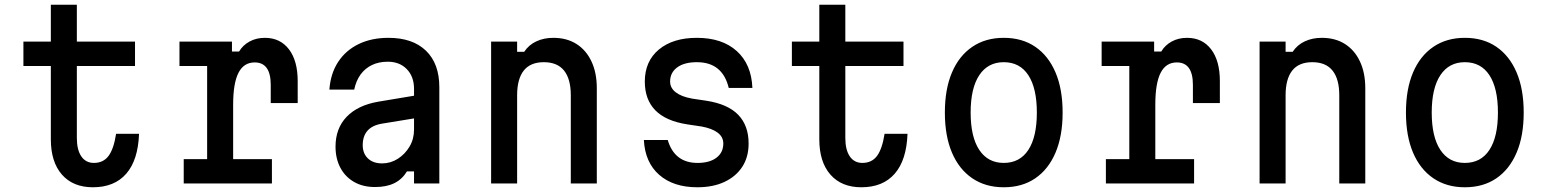

<svg xmlns="http://www.w3.org/2000/svg" viewBox="-20 -776 6540 812"><path d="M305 -756V-600H551V-497H305V-193Q305 -142 324 -114.5Q343 -87 377 -87Q417 -87 439 -116.5Q461 -146 471 -210H568Q564 -99 514 -41.5Q464 16 373 16Q289 16 242 -37.5Q195 -91 195 -187V-497H79V-600H195V-756Z M739 -600H961V-558H991Q1007 -585 1035.5 -600.5Q1064 -616 1100 -616Q1165 -616 1202 -567.5Q1239 -519 1239 -433V-340H1125V-417Q1125 -512 1057 -512Q1011 -512 988.5 -468Q966 -424 966 -333V-103H1130V0H757V-103H856V-497H739Z M1742 -373V-277L1595 -253Q1554 -246 1534 -223Q1514 -200 1514 -162Q1514 -127 1536 -106Q1558 -85 1596 -85Q1632 -85 1662.5 -104.5Q1693 -124 1712 -156Q1731 -188 1731 -228V-400Q1731 -452 1700.5 -483.5Q1670 -515 1620 -515Q1582 -515 1553 -501Q1524 -487 1505 -461Q1486 -435 1478 -397H1373Q1378 -465 1410 -514Q1442 -563 1496.5 -589.5Q1551 -616 1623 -616Q1725 -616 1781.5 -561.5Q1838 -507 1838 -407V0H1731V-51H1701Q1681 -18 1648 -1.5Q1615 15 1566 15Q1515 15 1477.5 -6.5Q1440 -28 1419.5 -66.5Q1399 -105 1399 -156Q1399 -233 1446 -282Q1493 -331 1580 -346Z M2057 0V-600H2167V-557H2197Q2216 -586 2248 -601Q2280 -616 2320 -616Q2377 -616 2418 -590Q2459 -564 2481.5 -516Q2504 -468 2504 -403V0H2394V-373Q2394 -442 2365.5 -477.5Q2337 -513 2280 -513Q2223 -513 2195 -477.5Q2167 -442 2167 -373V0Z M2804 -184Q2818 -136 2849.5 -111.5Q2881 -87 2930 -87Q2981 -87 3010 -109Q3039 -131 3039 -169Q3039 -197 3015 -215Q2991 -233 2947 -241L2887 -250Q2796 -264 2751.5 -309.5Q2707 -355 2707 -431Q2707 -517 2766.5 -566.5Q2826 -616 2927 -616Q3034 -616 3096 -560Q3158 -504 3162 -404H3062Q3049 -458 3015.5 -485.5Q2982 -513 2927 -513Q2874 -513 2844 -491Q2814 -469 2814 -431Q2814 -404 2838 -385.5Q2862 -367 2907 -359L2967 -350Q3058 -336 3102 -290.5Q3146 -245 3146 -169Q3146 -112 3119.5 -71Q3093 -30 3044.5 -7Q2996 16 2929 16Q2828 16 2768 -36.5Q2708 -89 2703 -184Z M3555 -756V-600H3801V-497H3555V-193Q3555 -142 3574 -114.5Q3593 -87 3627 -87Q3667 -87 3689 -116.5Q3711 -146 3721 -210H3818Q3814 -99 3764 -41.5Q3714 16 3623 16Q3539 16 3492 -37.5Q3445 -91 3445 -187V-497H3329V-600H3445V-756Z M4225 16Q4148 16 4092 -22Q4036 -60 4006 -130.5Q3976 -201 3976 -300Q3976 -399 4006 -469.5Q4036 -540 4092 -578Q4148 -616 4225 -616Q4303 -616 4358.5 -578Q4414 -540 4444 -469.5Q4474 -399 4474 -300Q4474 -201 4444 -130.5Q4414 -60 4358.5 -22Q4303 16 4225 16ZM4225 -87Q4293 -87 4329 -142Q4365 -197 4365 -300Q4365 -403 4329 -458Q4293 -513 4225 -513Q4158 -513 4121.5 -458Q4085 -403 4085 -300Q4085 -197 4121.5 -142Q4158 -87 4225 -87Z M4639 -600H4861V-558H4891Q4907 -585 4935.5 -600.5Q4964 -616 5000 -616Q5065 -616 5102 -567.5Q5139 -519 5139 -433V-340H5025V-417Q5025 -512 4957 -512Q4911 -512 4888.5 -468Q4866 -424 4866 -333V-103H5030V0H4657V-103H4756V-497H4639Z M5307 0V-600H5417V-557H5447Q5466 -586 5498 -601Q5530 -616 5570 -616Q5627 -616 5668 -590Q5709 -564 5731.5 -516Q5754 -468 5754 -403V0H5644V-373Q5644 -442 5615.5 -477.5Q5587 -513 5530 -513Q5473 -513 5445 -477.5Q5417 -442 5417 -373V0Z M6175 16Q6098 16 6042 -22Q5986 -60 5956 -130.5Q5926 -201 5926 -300Q5926 -399 5956 -469.5Q5986 -540 6042 -578Q6098 -616 6175 -616Q6253 -616 6308.5 -578Q6364 -540 6394 -469.5Q6424 -399 6424 -300Q6424 -201 6394 -130.5Q6364 -60 6308.5 -22Q6253 16 6175 16ZM6175 -87Q6243 -87 6279 -142Q6315 -197 6315 -300Q6315 -403 6279 -458Q6243 -513 6175 -513Q6108 -513 6071.5 -458Q6035 -403 6035 -300Q6035 -197 6071.5 -142Q6108 -87 6175 -87Z"/></svg>

Font: Martian Mono SemiCondensed
Style: Regular
Weight: 400
Width: 4
Designer: Roman Shamin
Foundry: Evil Martians
Version: Version 1.000